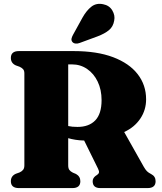

<svg xmlns="http://www.w3.org/2000/svg" viewBox="-20 -961 830 981"><path d="M726.5 -453.5Q726.5 -399 696.8 -354.8Q667 -310.5 614.5 -286.5L714.5 -109Q723 -94 730.8 -86.2Q738.5 -78.5 752.5 -71.5Q775 -60 775 -35Q775 0 734 0H492.5Q453.5 0 453.5 -35Q453.5 -50.5 468 -62L475.5 -67Q483.5 -72 485.5 -79Q487.5 -86 481 -99L410 -243Q386 -243.5 365.8 -246.8Q345.5 -250 328.5 -255V-116.5Q328.5 -101 334.2 -93Q340 -85 352 -79L368.5 -72Q390.5 -59.5 390.5 -35Q390.5 0 350 0H76.5Q35.5 0 35.5 -35Q35.5 -61.5 60.5 -73L80 -80Q92 -85.5 98.2 -93.5Q104.5 -101.5 104.5 -116.5V-586Q104.5 -600 98.2 -607.2Q92 -614.5 80 -620L60.5 -627Q35.5 -638.5 35.5 -665Q35.5 -700 76.5 -700H356.5Q475.5 -700 558 -668.8Q640.5 -637.5 683.5 -582Q726.5 -526.5 726.5 -453.5ZM328.5 -632V-317Q348 -312.5 376 -312.5Q434.5 -312.5 466.8 -346Q499 -379.5 499 -449.5Q499 -502.5 479.2 -543.8Q459.5 -585 425.2 -608.5Q391 -632 348 -632ZM401.5 -871Q422 -907.5 447 -927Q472 -946.5 506.5 -939.5Q538.5 -933.5 553.8 -907.8Q569 -882 563.5 -856Q558.5 -825 536.8 -807Q515 -789 478 -775L387 -741.5Q377 -737.5 366.2 -738.5Q355.5 -739.5 349.5 -747Q343.5 -755 345.5 -764Q347.5 -773 353 -783Z"/></svg>

Font: Fraunces 72pt Soft Black
Style: Regular
Weight: 900
Version: Version 1.000;[b76b70a41]